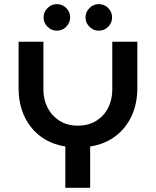

<svg xmlns="http://www.w3.org/2000/svg" viewBox="-20 -900 747 920"><path d="M293 0V-198Q189 -215 129 -290.5Q69 -366 69 -478V-700H188V-470Q188 -423 208 -384Q228 -345 265 -321.5Q302 -298 353 -298Q405 -298 442 -321.5Q479 -345 498.5 -384Q518 -423 518 -470V-700H638V-478Q638 -403 610.5 -344Q583 -285 532.5 -247Q482 -209 412 -198V0ZM453.4 -752.9Q427.6 -752.9 408.7 -771.9Q389.7 -790.8 389.7 -816.6Q389.7 -842.4 408.7 -861.4Q427.6 -880.3 453.4 -880.3Q480.1 -880.3 498.6 -861.4Q517.1 -842.4 517.1 -816.6Q517.1 -790.8 498.6 -771.9Q480.1 -752.9 453.4 -752.9ZM252.4 -752.9Q226.6 -752.9 207.7 -771.9Q188.7 -790.8 188.7 -816.6Q188.7 -842.4 207.7 -861.4Q226.6 -880.3 252.4 -880.3Q279.1 -880.3 297.6 -861.4Q316.1 -842.4 316.1 -816.6Q316.1 -790.8 297.6 -771.9Q279.1 -752.9 252.4 -752.9Z"/></svg>

Font: MuseoModerno Medium
Style: Regular
Weight: 500
Designer: Pablo Cosgaya, Héctor Gatti, Marcela Romero, and the Authors of The MuseoModerno Project.
Foundry: Omnibus-Type Team
Version: Version 1.001